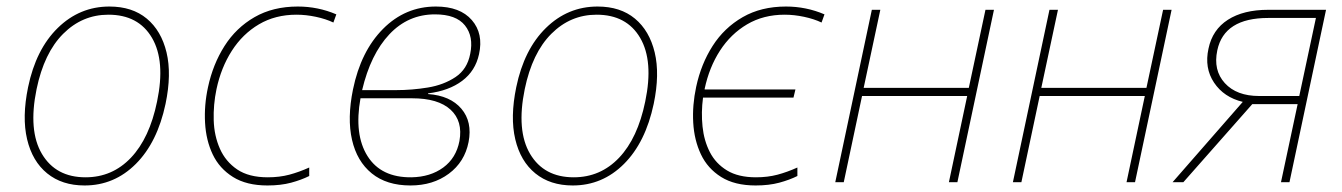

<svg xmlns="http://www.w3.org/2000/svg" viewBox="-20 -558 4110 588"><path d="M239 10Q170 10 124.5 -27Q79 -64 63 -131.5Q47 -199 66 -291Q90 -407 157 -472.5Q224 -538 315 -538Q385 -538 429.5 -501Q474 -464 490 -397.5Q506 -331 487 -240Q462 -122 396 -56Q330 10 239 10ZM242 -15Q324 -15 381 -75Q438 -135 461 -247Q487 -371 445.5 -442Q404 -513 312 -513Q232 -513 173.5 -454.5Q115 -396 92 -285Q66 -158 108.5 -86.5Q151 -15 242 -15Z M799 10Q735 10 693.5 -16Q652 -42 631.5 -85Q611 -128 608 -182Q605 -236 617 -291Q632 -361 667.5 -417Q703 -473 759.5 -505.5Q816 -538 892 -538Q954 -538 1010 -514L1001 -489Q978 -500 947.5 -506.5Q917 -513 888 -513Q823 -513 773 -483.5Q723 -454 690 -402.5Q657 -351 643 -285Q633 -237 634.5 -189.5Q636 -142 653.5 -102.5Q671 -63 706.5 -39Q742 -15 800 -15Q836 -15 866 -23Q896 -31 927 -45V-19Q903 -7 871.5 1.5Q840 10 799 10Z M1237 10Q1164 10 1118.5 -27Q1073 -64 1058 -130Q1043 -196 1061 -284Q1085 -401 1153 -469.5Q1221 -538 1315 -538Q1389 -538 1425 -496.5Q1461 -455 1447 -392Q1436 -341 1395.5 -310.5Q1355 -280 1291 -272V-270Q1359 -265 1393 -225Q1427 -185 1415 -123Q1403 -62 1354.5 -26Q1306 10 1237 10ZM1312 -514Q1230 -514 1172.5 -453Q1115 -392 1089 -282H1193Q1242 -282 1290.5 -290Q1339 -298 1375 -322Q1411 -346 1420 -393Q1431 -446 1404 -480Q1377 -514 1312 -514ZM1240 -15Q1298 -16 1337.5 -45Q1377 -74 1387 -126Q1398 -187 1360 -222Q1322 -257 1242 -257H1084Q1064 -146 1105.5 -80Q1147 -14 1240 -15Z M1734 10Q1665 10 1619.5 -27Q1574 -64 1558 -131.5Q1542 -199 1561 -291Q1585 -407 1652 -472.5Q1719 -538 1810 -538Q1880 -538 1924.5 -501Q1969 -464 1985 -397.5Q2001 -331 1982 -240Q1957 -122 1891 -56Q1825 10 1734 10ZM1737 -15Q1819 -15 1876 -75Q1933 -135 1956 -247Q1982 -371 1940.5 -442Q1899 -513 1807 -513Q1727 -513 1668.5 -454.5Q1610 -396 1587 -285Q1561 -158 1603.5 -86.5Q1646 -15 1737 -15Z M2294 10Q2230 10 2188.5 -16Q2147 -42 2126.5 -85.5Q2106 -129 2103 -182.5Q2100 -236 2112 -292Q2127 -362 2162.5 -417.5Q2198 -473 2254.5 -505.5Q2311 -538 2387 -538Q2449 -538 2505 -514L2496 -489Q2473 -500 2442.5 -506.5Q2412 -513 2383 -513Q2318 -513 2268 -483.5Q2218 -454 2185 -403Q2152 -352 2138 -286V-284H2416L2410 -259H2133Q2127 -214 2131.5 -170.5Q2136 -127 2154 -92Q2172 -57 2206.5 -36Q2241 -15 2295 -15Q2331 -15 2361 -23Q2391 -31 2422 -45V-19Q2398 -7 2366.5 1.5Q2335 10 2294 10Z M2538 0 2650 -528H2676L2625 -289H2947L2998 -528H3024L2912 0H2886L2942 -264H2620L2564 0Z M3082 0 3194 -528H3220L3169 -289H3491L3542 -528H3568L3456 0H3430L3486 -264H3164L3108 0Z M3571 0 3786 -246Q3728 -260 3698 -305Q3668 -350 3681 -409Q3693 -467 3740.5 -497.5Q3788 -528 3864 -528H4041L3929 0H3903L3954 -239H3815L3604 0ZM3836 -264H3959L4010 -503H3864Q3729 -503 3708 -404Q3695 -343 3731 -303.5Q3767 -264 3836 -264Z"/></svg>

Font: Noto Sans Thin
Style: Italic
Weight: 100
Italic angle: -12°
Designer: Monotype Design Team
Foundry: Monotype Imaging Inc.
Version: Version 2.013; ttfautohint (v1.8.4.7-5d5b)